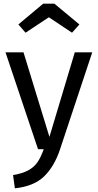

<svg xmlns="http://www.w3.org/2000/svg" viewBox="-20 -812 532 1045"><path d="M306 3Q275 95 219.5 148.5Q164 202 61 213L51 141Q103 132 134 115Q165 98 183.5 71.5Q202 45 218 0H187L10 -527H108L249 -67L387 -527H482ZM80 -679 215 -792H276L412 -679L372 -634L246 -718L119 -634Z"/></svg>

Font: Statis Sans
Style: Regular
Weight: 400
Designer: bBox Type GmbH
Foundry: bBox Type GmbH
Version: Version 1.000